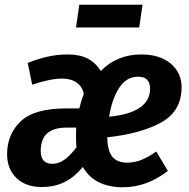

<svg xmlns="http://www.w3.org/2000/svg" viewBox="-20 -775 797 811"><path d="M406 -475Q437 -508 480.5 -526.5Q524 -545 576 -545Q656 -545 701.5 -506Q747 -467 747 -407Q747 -305 660.5 -257.5Q574 -210 433 -195Q434 -138 454.5 -113Q475 -88 517 -88Q548 -88 577 -99.5Q606 -111 640 -135L689 -53Q600 16 499 16Q439 16 396 -6Q353 -28 330 -70Q292 -24 249.5 -4.5Q207 15 157 15Q89 15 49.5 -23Q10 -61 10 -124Q10 -207 67 -262Q124 -317 259 -317H315Q324 -354 334 -378Q328 -409 304 -426Q280 -443 243 -443Q191 -443 116 -417L97 -509Q185 -545 265 -545Q317 -545 350.5 -527.5Q384 -510 406 -475ZM441 -282Q614 -299 614 -401Q614 -424 602 -437.5Q590 -451 564 -451Q513 -451 482.5 -402.5Q452 -354 441 -282ZM261 -236Q152 -236 152 -138Q152 -83 201 -83Q227 -83 251.5 -100Q276 -117 303 -153Q301 -166 301 -200Q301 -227 302 -236ZM301 -659 315 -755H582L568 -659Z"/></svg>

Font: Fira Sans Condensed SemiBold
Style: Italic
Weight: 600
Width: 3
Italic angle: -8°
Designer: bBox Type GmbH & Carrois Corporate GbR & Edenspiekermann AG
Foundry: bBox Type GmbH & Carrois Corporate GbR & Edenspiekermann AG
Version: Version 4.301